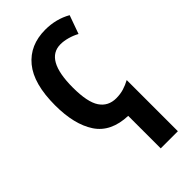

<svg xmlns="http://www.w3.org/2000/svg" viewBox="-242 -615 902 902"><g transform="rotate(-45 209.0 -164.0)"><path d="M261 -553Q332 -553 390 -520L357 -428Q335 -440 310 -447Q285 -454 263 -454Q160 -454 160 -269Q160 -172 188 -130.5Q216 -89 269 -89Q296 -89 319 -96Q342 -103 364 -115V225H250V9Q139 5 90.5 -68.5Q42 -142 42 -269Q42 -412 100 -482.5Q158 -553 261 -553Z"/></g></svg>

Font: Noto Sans Condensed SemiBold
Style: Regular
Weight: 600
Width: 3
Designer: Monotype Design Team
Foundry: Monotype Imaging Inc.
Version: Version 2.013; ttfautohint (v1.8.4.7-5d5b)